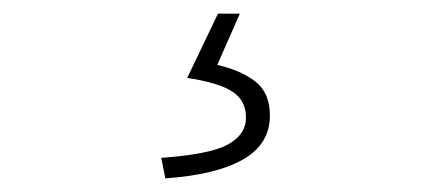

<svg xmlns="http://www.w3.org/2000/svg" viewBox="-20 -22 626 281"><path d="M222 239 216 209Q287 204 313.5 189.5Q340 175 340 150Q340 125 320 112Q300 99 254 92L299 -2H331L298 73Q333 81 354 97.5Q375 114 375 147Q375 189 335.5 211.5Q296 234 222 239Z"/></svg>

Font: Noto Sans SC Thin Thin
Style: Regular
Weight: 250
Version: Version 2.004-H2;hotconv 1.0.118;makeotfexe 2.5.65603